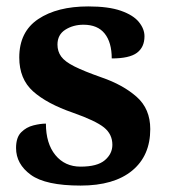

<svg xmlns="http://www.w3.org/2000/svg" viewBox="-20 -568 528 598"><path d="M231 10Q122 10 76 -23.5Q30 -57 30 -107Q30 -140 46 -156Q62 -172 84 -177.5Q106 -183 123 -183Q123 -121 152.5 -85Q182 -49 231 -49Q283 -49 306.5 -69Q330 -89 330 -117Q330 -150 304 -171Q278 -192 207 -217Q126 -245 83 -283.5Q40 -322 40 -389Q40 -469 99 -508.5Q158 -548 255 -548Q318 -548 356.5 -534.5Q395 -521 412.5 -499.5Q430 -478 430 -455Q430 -421 406.5 -403.5Q383 -386 328 -386Q328 -436 306 -463.5Q284 -491 240 -491Q208 -491 183.5 -475.5Q159 -460 159 -429Q159 -408 170.5 -392Q182 -376 212 -361Q242 -346 296 -327Q363 -304 405.5 -266.5Q448 -229 448 -166Q448 -83 391.5 -36.5Q335 10 231 10Z"/></svg>

Font: Noto Serif Oriya
Style: Bold
Weight: 700
Designer: David Williams
Foundry: Google LLC, David Williams
Version: Version 1.051; ttfautohint (v1.8.4.7-5d5b)